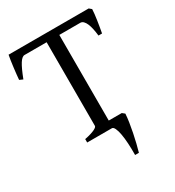

<svg xmlns="http://www.w3.org/2000/svg" viewBox="-191 -726 932 1024"><g transform="rotate(-30 275.5 -214.5)"><path d="M528.8 -603Q528.3 -590.3 526.4 -573Q524.4 -555.7 521.5 -536.4Q518.6 -517.1 515.4 -498Q512.2 -479 509.3 -463.9H487.3Q484.9 -486.8 480.7 -506.3Q476.6 -525.9 470.5 -540.3Q464.4 -554.7 456.1 -563Q447.8 -571.3 437 -571.3H308.1V-43.9H388.2L403.3 -31.7Q401.9 -8.3 397.5 20.3Q393.1 48.8 387.2 78.4Q381.3 107.9 374.5 135.7Q367.7 163.6 361.3 185.5H337.9Q338.4 147.9 336.4 114.3Q334.5 80.6 329.8 55.2Q325.2 29.8 318.1 14.9Q311 0 301.8 0H149.9V-21Q172.4 -25.4 187.7 -30.3Q203.1 -35.2 212.4 -39.8Q221.7 -44.4 225.8 -48.6Q230 -52.7 230 -56.2V-571.3H93.8Q78.6 -571.3 62 -545.2Q45.4 -519 23.4 -461.4L2.4 -470.7Q3.4 -484.9 5.6 -504.4Q7.8 -523.9 10.3 -544.4Q12.7 -564.9 15.6 -583.7Q18.6 -602.5 21 -615.2H514.2Z"/></g></svg>

Font: Noto Serif Devanagari
Style: Bold
Weight: 700
Designer: Monotype Design Team
Foundry: Monotype Imaging Inc.
Version: Version 1.01